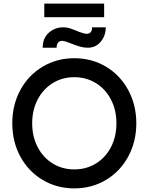

<svg xmlns="http://www.w3.org/2000/svg" viewBox="-20 -1032 822 1062"><path d="M48 -350Q48 -452 92.5 -534Q137 -616 215.5 -663Q294 -710 391 -710Q488 -710 566.5 -663Q645 -616 689.5 -533.5Q734 -451 734 -349.5Q734 -249 689.5 -166.5Q645 -84 566.5 -37Q488 10 391 10Q294 10 215.5 -37Q137 -84 92.5 -166Q48 -248 48 -350ZM624 -350Q624 -423.1 594 -481Q564 -539 510.8 -572Q457.6 -605 391 -605Q324 -605 271 -571.9Q217.9 -538.8 188 -480.9Q158 -422.9 158 -350Q158 -277 188 -219Q217.9 -161 271 -128Q324 -95 391 -95Q457.8 -95 511.1 -128Q564.5 -161 594.2 -219Q624 -277 624 -350ZM374 -791 372 -792Q357 -798 344.5 -802Q332 -806 323 -806Q309 -806 301 -796Q293 -786 293 -768H216Q216 -820 249.5 -850.5Q283 -881 330 -881Q347 -881 362.5 -876.5Q378 -872 403 -862L410 -859L414 -857Q427 -852 439.5 -848.5Q452 -845 460 -845Q474 -845 482 -854.5Q490 -864 489 -881H565Q565 -835 537.5 -801.5Q510 -768 465 -768Q444 -768 423 -774Q402 -780 374 -791ZM225 -1012H556V-937H225Z"/></svg>

Font: Easer Grotesk Variable
Style: Regular
Weight: 400
Designer: Boardeaser, Bonnie Shaver-Troup, Thomas Jockin
Foundry: Lexend
Version: Version 1.001;Glyphs 3.1.2 (3151)